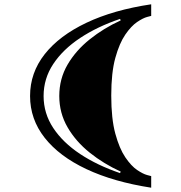

<svg xmlns="http://www.w3.org/2000/svg" viewBox="-20 -757 845 894"><path d="M684 117Q509 90 382.5 30.5Q256 -29 188 -115.5Q120 -202 120 -310Q120 -418 188 -504.5Q256 -591 382.5 -651Q509 -711 684 -737V-683Q684 -683 665 -678Q646 -673 618.5 -654.5Q591 -636 563.5 -596Q536 -556 517 -487.5Q498 -419 498 -312Q498 -204 517 -134.5Q536 -65 563.5 -24.5Q591 16 618.5 34.5Q646 53 665 58Q684 63 684 63ZM539 49 542 42Q463 6 398 -46Q333 -98 294.5 -164.5Q256 -231 256 -310Q256 -390 294.5 -456Q333 -522 398 -574Q463 -626 542 -662L539 -669Q433 -633 353 -580Q273 -527 228 -459Q183 -391 183 -310Q183 -229 228 -161Q273 -93 353 -40Q433 13 539 49Z"/></svg>

Font: Diplomata
Style: Regular
Weight: 400
Designer: Eduardo Rodriguez Tunni
Foundry: Eduardo Rodriguez Tunni
Version: Version 1.002; ttfautohint (v1.8.4.7-5d5b);gftools[0.9.23]